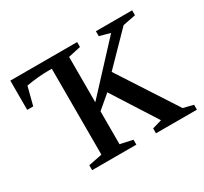

<svg xmlns="http://www.w3.org/2000/svg" viewBox="-103 -602 790 744"><g transform="rotate(-30 292.0 -229.5)"><path d="M584.5 0H401.4V-22L443.4 -34.2L317.4 -231.9L257.8 -181.2V-34.2L313.5 -22V0H115.7V-22L176.8 -34.2V-418.5H159.7Q116.7 -418.5 62.5 -409.2L41.5 -328.1H14.6V-459H313.5V-437L257.8 -424.8V-221.7L445.3 -423.8L397.5 -437V-459H559.6V-437L502.4 -425.8L371.6 -292L539.6 -33.2L584.5 -22Z"/></g></svg>

Font: Tinos
Style: Regular
Weight: 400
Designer: Steve Matteson
Foundry: Monotype Imaging Inc.
Version: Version 1.23